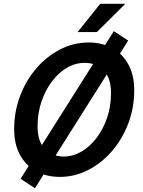

<svg xmlns="http://www.w3.org/2000/svg" viewBox="-20 -926 759 1017"><path d="M55 -242Q55 -335 86.5 -418Q118 -501 173 -564.5Q228 -628 299 -664.5Q370 -701 450 -701Q520 -701 574.5 -671Q629 -641 660 -584.5Q691 -528 691 -448Q691 -355 659.5 -272Q628 -189 573 -125.5Q518 -62 447 -25.5Q376 11 297 11Q226 11 171.5 -19Q117 -49 86 -105.5Q55 -162 55 -242ZM179 -257Q179 -178 217 -137.5Q255 -97 318 -97Q367 -97 411.5 -123Q456 -149 491.5 -195.5Q527 -242 547.5 -302.5Q568 -363 568 -433Q568 -512 529.5 -552.5Q491 -593 428 -593Q379 -593 334.5 -567Q290 -541 255 -494.5Q220 -448 199.5 -387.5Q179 -327 179 -257ZM89 21 583 -761 659 -711 165 71ZM391 -756 511 -906H644L493 -756Z"/></svg>

Font: Radio Canada Medium
Style: Italic
Weight: 500
Italic angle: -12°
Designer: Charles Daoud, Etienne Aubert Bonn, Alexandre Saumier Demers, Jacques Le Bailly
Foundry: Radio-Canada
Version: Version 2.104; ttfautohint (v1.8.4.7-5d5b);gftools[0.9.28.de